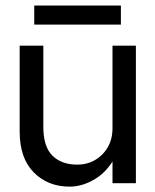

<svg xmlns="http://www.w3.org/2000/svg" viewBox="-20 -666 565 698"><path d="M104.5 -646H419.5V-576.5H104.5ZM137.5 -205Q137.5 -132.5 170.8 -100Q204 -67.5 260.5 -67.5Q315 -67.5 352 -104.8Q389 -142 389 -199.5V-500H474V0H389V-79Q362 -35.5 319.2 -11.5Q276.5 12.5 233 12.5Q154 12.5 102.8 -39.2Q51.5 -91 51.5 -188V-500H137.5Z"/></svg>

Font: Overused Grotesk
Style: Regular
Weight: 450
Version: Version 0.004